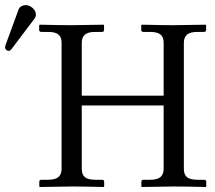

<svg xmlns="http://www.w3.org/2000/svg" viewBox="-44 -745 859 766"><path d="M58.1 -724.6Q73.2 -724.6 86.2 -713.1Q99.1 -701.7 99.1 -686.5Q99.1 -678.2 94.2 -671.4L2.4 -549.8Q-3.4 -542 -8.8 -542Q-14.6 -542 -19.3 -546.1Q-23.9 -550.3 -23.9 -555.7Q-23.9 -558.1 -22 -564.9L30.3 -707.5Q33.2 -715.3 41.3 -720Q49.3 -724.6 58.1 -724.6ZM608.9 -71.8V-324.2H282.2V-71.8Q282.2 -48.3 294.9 -38.1Q307.6 -27.8 336.9 -27.8H363.3Q371.6 -27.8 371.6 -19.5V-1L369.6 1Q282.7 -1 243.7 -1L114.7 1L112.8 -1V-19.5Q112.8 -27.8 120.6 -27.8H147Q176.8 -27.8 189.2 -38.8Q201.7 -49.8 201.7 -71.8V-573.7Q201.7 -597.2 189 -607.4Q176.3 -617.7 147 -617.7H120.6Q112.3 -617.7 112.3 -626V-644.5L114.3 -646.5Q201.2 -644.5 240.2 -644.5L369.1 -646.5L371.1 -644.5V-626Q371.1 -617.7 363.3 -617.7H336.9Q307.1 -617.7 294.7 -606.7Q282.2 -595.7 282.2 -573.7V-363.3H608.9V-573.7Q608.9 -597.2 596.2 -607.4Q583.5 -617.7 554.2 -617.7H527.8Q519.5 -617.7 519.5 -626V-644.5L521.5 -646.5Q608.4 -644.5 647.5 -644.5L776.4 -646.5L778.3 -644.5V-626Q778.3 -617.7 770.5 -617.7H744.1Q714.4 -617.7 701.9 -606.7Q689.5 -595.7 689.5 -573.7V-71.8Q689.5 -48.3 702.1 -38.1Q714.8 -27.8 744.1 -27.8H770.5Q778.8 -27.8 778.8 -19.5V-1L776.9 1Q689.9 -1 650.9 -1L522 1L520 -1V-19.5Q520 -27.8 527.8 -27.8H554.2Q584 -27.8 596.4 -38.8Q608.9 -49.8 608.9 -71.8Z"/></svg>

Font: Libertinage
Style: b
Weight: 400
Designer: OSP
Foundry: OSP
Version: Version 1.0; 2008; OFL relea